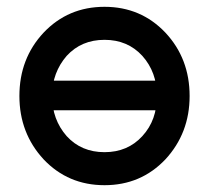

<svg xmlns="http://www.w3.org/2000/svg" viewBox="-20 -532 613 564"><path d="M287 -512Q180 -512 108 -436Q37 -360 37 -250Q37 -141 108 -64Q180 12 287 12Q394 12 466 -64Q537 -141 537 -250Q537 -360 466 -436Q394 -512 287 -512ZM287 -415Q355 -415 398 -368Q441 -320 441 -250Q441 -215 430.5 -185.5Q420 -156 398 -132Q355 -85 287 -85Q219 -85 176 -132Q133 -181 133 -250Q133 -285 144 -314.5Q155 -344 176 -368Q219 -415 287 -415ZM73 -208H503V-295H73Z"/></svg>

Font: Unageo
Style: Medium
Weight: 500
Designer: Richard Sepsi
Foundry: Richard Sepsi
Version: Version 2.000